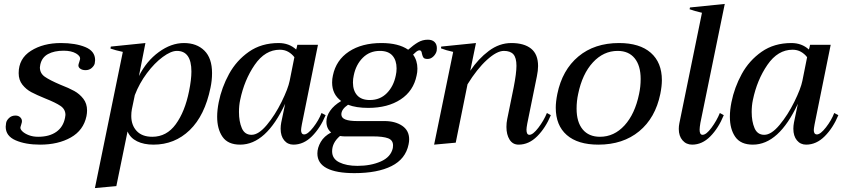

<svg xmlns="http://www.w3.org/2000/svg" viewBox="-20 -726 4286 977"><path d="M9 -81Q9 -86 11 -100Q13 -113 26 -125.5Q39 -138 59 -138Q75 -138 84.5 -127.5Q94 -117 91 -103Q90 -98 87.5 -90.5Q85 -83 84 -79Q82 -69 94 -57.5Q106 -46 127 -38Q148 -30 174 -30Q231 -30 266.5 -55Q302 -80 311 -127Q313 -137 313 -141Q313 -170 288 -187Q263 -204 210 -225Q166 -243 139.5 -257Q113 -271 94 -295Q75 -319 75 -354Q75 -428 137.5 -467.5Q200 -507 290 -507Q364 -507 414 -486.5Q464 -466 464 -420Q464 -415 462 -403Q459 -391 446.5 -380Q434 -369 415 -369Q398 -369 387 -377.5Q376 -386 380 -400Q381 -404 383.5 -411Q386 -418 387 -423Q391 -440 367 -454Q343 -468 304 -468Q256 -468 224.5 -451Q193 -434 185 -397Q183 -387 183 -383Q183 -353 208 -335.5Q233 -318 287 -295Q331 -278 358 -263Q385 -248 404 -223.5Q423 -199 423 -164Q423 -150 420 -135Q405 -63 340.5 -26.5Q276 10 184 10Q110 10 59.5 -12Q9 -34 9 -81Z M605 -462Q567 -470 542 -479L544 -489L720 -507L687 -339Q725 -415 788 -461Q851 -507 916 -507Q981 -507 1020 -468.5Q1059 -430 1059 -354Q1059 -316 1051 -279Q1022 -138 945.5 -64Q869 10 761 10Q712 10 677.5 -7Q643 -24 629 -57L572 221L463 231ZM942 -262Q954 -321 954 -362Q954 -467 880 -467Q850 -467 808 -436Q766 -405 727.5 -353.5Q689 -302 666 -242L651 -170Q648 -154 648 -136Q648 -89 675.5 -59.5Q703 -30 755 -30Q828 -30 874.5 -94Q921 -158 942 -262Z M1085 -132Q1085 -166 1093 -206Q1108 -281 1145.5 -349.5Q1183 -418 1246.5 -462.5Q1310 -507 1398 -507Q1451 -507 1487 -474Q1488 -478 1490 -484Q1492 -490 1493 -498H1598L1516 -93Q1512 -71 1512 -64Q1512 -42 1528 -42Q1546 -42 1574 -78Q1602 -114 1616 -151L1637 -140Q1610 -75 1567.5 -32.5Q1525 10 1473 10Q1444 10 1426 -12Q1408 -34 1408 -71Q1408 -86 1411 -102L1431 -198Q1334 10 1202 10Q1140 10 1112.5 -29.5Q1085 -69 1085 -132ZM1454 -315 1478 -435Q1465 -452 1446.5 -462.5Q1428 -473 1404 -473Q1329 -473 1276 -396Q1223 -319 1202 -217Q1196 -189 1196 -156Q1196 -108 1210.5 -74Q1225 -40 1260 -40Q1296 -40 1338 -90.5Q1380 -141 1413 -208Q1446 -275 1454 -315Z M2203 -481Q2203 -472 2202 -467Q2198 -451 2185 -438.5Q2172 -426 2156 -426Q2140 -426 2135 -432.5Q2130 -439 2127 -453Q2125 -470 2115 -470Q2106 -470 2095 -460Q2084 -450 2082 -448Q2104 -418 2104 -377Q2104 -358 2100 -342Q2084 -263 2018.5 -220Q1953 -177 1854 -177Q1792 -177 1751 -193Q1717 -170 1717 -144Q1717 -126 1737.5 -118Q1758 -110 1797 -110H1936Q1991 -110 2026.5 -86Q2062 -62 2062 -17Q2062 -5 2059 9Q2044 83 1972.5 119Q1901 155 1783 155Q1691 155 1643 130Q1595 105 1595 55Q1595 26 1612 -3.5Q1629 -33 1665 -52Q1641 -72 1641 -107Q1641 -135 1660 -162.5Q1679 -190 1716 -212Q1670 -246 1670 -306Q1670 -325 1674 -342Q1690 -420 1755.5 -463.5Q1821 -507 1921 -507Q2008 -507 2057 -473Q2084 -497 2107 -510.5Q2130 -524 2157 -524Q2179 -524 2191 -512.5Q2203 -501 2203 -481ZM1998 -378Q1998 -419 1977 -443Q1956 -467 1913 -467Q1861 -467 1826 -432Q1791 -397 1780 -342Q1776 -325 1776 -306Q1776 -265 1797.5 -241Q1819 -217 1862 -217Q1914 -217 1948.5 -252Q1983 -287 1994 -342Q1998 -359 1998 -378ZM1733 -32Q1724 -32 1710 -34Q1670 0 1670 44Q1670 82 1706.5 100Q1743 118 1799 118Q1867 118 1918 95.5Q1969 73 1979 27Q1980 22 1980 14Q1980 -13 1954.5 -22.5Q1929 -32 1876 -32Z M2783 -140Q2756 -75 2713.5 -32.5Q2671 10 2619 10Q2589 10 2573 -15.5Q2557 -41 2557 -80Q2557 -101 2561 -120L2594 -282Q2608 -354 2608 -391Q2608 -432 2592.5 -449.5Q2577 -467 2544 -467Q2508 -467 2457.5 -421Q2407 -375 2359 -297L2299 0L2189 10L2286 -462Q2249 -470 2224 -480L2225 -489L2402 -507L2373 -366Q2414 -427 2467.5 -467Q2521 -507 2582 -507Q2647 -507 2682.5 -478.5Q2718 -450 2718 -390Q2718 -367 2712 -338L2663 -97Q2659 -75 2659 -66Q2659 -40 2674 -40Q2692 -40 2719.5 -76Q2747 -112 2763 -151Z M2808 -178Q2808 -208 2816 -248Q2841 -370 2923 -438.5Q3005 -507 3130 -507Q3235 -507 3291.5 -457.5Q3348 -408 3348 -318Q3348 -288 3340 -248Q3315 -126 3232.5 -58Q3150 10 3025 10Q2920 10 2864 -39Q2808 -88 2808 -178ZM3232 -248Q3240 -285 3240 -324Q3240 -392 3209.5 -429.5Q3179 -467 3123 -467Q3051 -467 2997 -408.5Q2943 -350 2922 -248Q2914 -212 2914 -173Q2914 -105 2945 -67.5Q2976 -30 3033 -30Q3105 -30 3158 -88Q3211 -146 3232 -248Z M3434 -70Q3434 -84 3437 -99L3552 -661Q3513 -670 3489 -679L3491 -688L3668 -706L3544 -101Q3540 -77 3540 -66Q3540 -40 3555 -40Q3574 -40 3600.5 -76Q3627 -112 3643 -151L3663 -140Q3636 -74 3594.5 -32Q3553 10 3502 10Q3472 10 3453 -12Q3434 -34 3434 -70Z M3694 -132Q3694 -166 3702 -206Q3717 -281 3754.5 -349.5Q3792 -418 3855.5 -462.5Q3919 -507 4007 -507Q4060 -507 4096 -474Q4097 -478 4099 -484Q4101 -490 4102 -498H4207L4125 -93Q4121 -71 4121 -64Q4121 -42 4137 -42Q4155 -42 4183 -78Q4211 -114 4225 -151L4246 -140Q4219 -75 4176.5 -32.5Q4134 10 4082 10Q4053 10 4035 -12Q4017 -34 4017 -71Q4017 -86 4020 -102L4040 -198Q3943 10 3811 10Q3749 10 3721.5 -29.5Q3694 -69 3694 -132ZM4063 -315 4087 -435Q4074 -452 4055.5 -462.5Q4037 -473 4013 -473Q3938 -473 3885 -396Q3832 -319 3811 -217Q3805 -189 3805 -156Q3805 -108 3819.5 -74Q3834 -40 3869 -40Q3905 -40 3947 -90.5Q3989 -141 4022 -208Q4055 -275 4063 -315Z"/></svg>

Font: Trirong Medium
Style: Italic
Weight: 500
Italic angle: -12°
Designer: Katatrad Team
Foundry: CadsonDemak
Version: Version 1.001